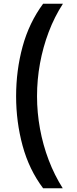

<svg xmlns="http://www.w3.org/2000/svg" viewBox="-20 -852 414 1037"><path d="M213 165Q137 64 102 -65Q67 -194 67 -332Q67 -472 102 -600.5Q137 -729 213 -832H320Q274 -761 243 -679Q212 -597 196 -509.5Q180 -422 180 -332Q180 -244 196 -156.5Q212 -69 243 12.5Q274 94 319 165Z"/></svg>

Font: Noto Sans Devanagari SemiBold
Style: Regular
Weight: 600
Version: Version 2.003